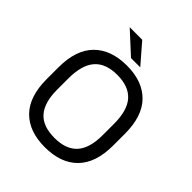

<svg xmlns="http://www.w3.org/2000/svg" viewBox="-240 -1022 1175 1175"><g transform="rotate(45 347.5 -434.5)"><path d="M61 -294.9V-396Q61 -546.9 136.7 -623.5Q212.4 -700.2 350.1 -700.2Q486.3 -700.2 561.5 -623.5Q636.2 -547.4 636.2 -396V-294.9Q636.2 -144 560.5 -67.4Q485.4 8.8 347.2 8.8Q210.4 8.8 135.7 -67.4Q61 -143.6 61 -294.9ZM545.9 -293.9V-391.1Q545.9 -508.3 497.1 -563Q447.8 -618.2 349.1 -618.2Q249 -618.2 200.7 -563Q151.9 -507.3 151.9 -391.1V-293.9Q151.9 -181.6 200.7 -127Q248.5 -73.2 349.1 -73.2Q448.2 -73.2 497.1 -127Q545.9 -180.7 545.9 -293.9ZM195.8 -877.9H304.2L415 -750H335Z"/></g></svg>

Font: D-DIN Exp
Style: Regular
Weight: 400
Width: 7
Designer: Charles Nix
Foundry: Datto Inc.
Version: Version 1.00